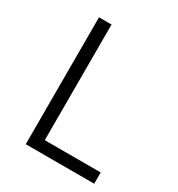

<svg xmlns="http://www.w3.org/2000/svg" viewBox="-168 -808 848 916"><g transform="rotate(30 256.5 -349.5)"><path d="M110 -699H179V-62H487V0H110Z"/></g></svg>

Font: TypoPRO Montserrat
Style: Regular
Weight: 300
Designer: Julieta Ulanovsky
Foundry: Julieta Ulanovsky
Version: Version 6.001